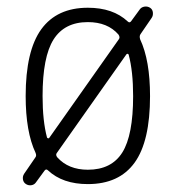

<svg xmlns="http://www.w3.org/2000/svg" viewBox="-20 -554 540 588"><path d="M110.4 -259.8Q110.4 -183.6 124 -132.8Q125 -130.9 127.4 -130.4Q129.9 -129.9 130.9 -131.8L343.8 -433.6Q348.6 -439.5 342.8 -448.2Q309.6 -486.3 249 -486.3Q177.7 -486.3 144 -433.1Q110.4 -379.9 110.4 -259.8ZM387.7 -259.8Q387.7 -335.9 374 -386.7Q373 -388.7 371.1 -389.2Q369.1 -389.6 367.2 -387.7L154.3 -85.9Q149.4 -80.1 155.3 -72.3Q189.5 -34.2 249 -34.2Q321.3 -34.2 354.5 -86.9Q387.7 -139.6 387.7 -259.8ZM53.7 -21.5 87.9 -71.3Q92.8 -77.1 88.9 -85.9Q58.6 -150.4 58.6 -259.8Q58.6 -398.4 106.4 -464.4Q154.3 -530.3 249 -530.3Q326.2 -530.3 371.1 -488.3Q377 -482.4 381.8 -489.3L408.2 -525.4Q413.1 -532.2 422.4 -533.7Q431.6 -535.2 439.5 -530.3Q447.3 -525.4 448.2 -515.6Q449.2 -505.9 444.3 -499L410.2 -449.2Q406.2 -443.4 409.2 -433.6Q439.5 -369.1 439.5 -259.8Q439.5 -121.1 392.1 -55.7Q344.7 9.8 249 9.8Q171.9 9.8 127 -32.2Q121.1 -38.1 116.2 -31.2L89.8 4.9Q85 11.7 76.2 13.2Q67.4 14.6 59.6 9.8Q51.8 4.9 50.3 -4.4Q48.8 -13.7 53.7 -21.5Z"/></svg>

Font: Rounded Mgen+ 2m light
Style: Regular
Weight: 200
Designer: [Source Han Sans]
Ryoko NISHIZUKA  (kana & ideographs); Paul D. Hunt (Latin, Greek & Cyrillic); Wenlong ZHANG  (bopomofo
Version: Version 1.059.20150602